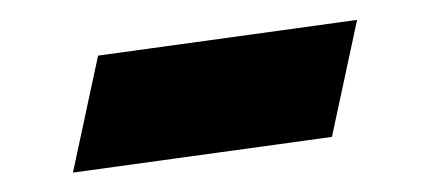

<svg xmlns="http://www.w3.org/2000/svg" viewBox="-20 -316 435 194"><path d="M53.7 -141.6 79.1 -259.8 340.8 -295.9 315.4 -177.7Z"/></svg>

Font: Crimson Pro Black
Style: Italic
Weight: 900
Italic angle: -12°
Designer: Jacques Le Bailly
Foundry: Baron von Fonthausen
Version: Version 1.003